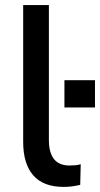

<svg xmlns="http://www.w3.org/2000/svg" viewBox="-20 -725 393 754"><path d="M230 9Q150 9 110.5 -36.5Q71 -82 71 -168V-705H172V-174Q172 -142 181 -119.5Q190 -97 208 -86Q226 -75 253 -75Q265 -75 276 -76Q287 -77 297 -80L295 1Q278 5 262 7Q246 9 230 9ZM233 -303V-410H353V-303Z"/></svg>

Font: Nunito Sans 12pt SemiBold
Style: Regular
Weight: 600
Designer: Vernon Adams
Foundry: Vernon Adams
Version: Version 3.101;gftools[0.9.27]